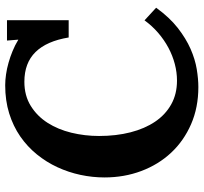

<svg xmlns="http://www.w3.org/2000/svg" viewBox="-42 -714 772 728"><g transform="rotate(-90 344.0 -350.0)"><path d="M192.4 -360.4Q192.4 -295.4 206.3 -241.2Q220.2 -187 246.8 -147.7Q273.4 -108.4 312.5 -86.7Q351.6 -64.9 402.3 -64.9Q433.6 -64.9 465.3 -73.2Q497.1 -81.5 526.9 -97.4Q556.6 -113.3 583.3 -136.2Q609.9 -159.2 630.9 -188L678.7 -144Q642.1 -93.3 602.1 -62Q562 -30.8 522.5 -13.4Q482.9 3.9 445.8 10Q408.7 16.1 377.9 16.1Q300.3 16.1 237.1 -11.5Q173.8 -39.1 128.9 -87.2Q84 -135.3 59.6 -200.2Q35.2 -265.1 35.2 -339.8Q35.2 -385.3 44.9 -430.9Q54.7 -476.6 74 -518.3Q93.3 -560.1 122.6 -596.2Q151.9 -632.3 190.7 -659.2Q229.5 -686 278.1 -701.2Q326.7 -716.3 384.8 -716.3Q404.3 -716.3 426 -713.1Q447.8 -710 470.2 -703.6Q492.7 -697.3 514.6 -688.2Q536.6 -679.2 556.6 -667H557.6L554.2 -709.5H631.3V-475.6H565.9Q552.2 -559.1 510.7 -601.3Q469.2 -643.6 397.9 -643.6Q345.7 -643.6 306.9 -619.6Q268.1 -595.7 242.7 -556.2Q217.3 -516.6 204.8 -465.6Q192.4 -414.6 192.4 -360.4Z"/></g></svg>

Font: DimaBanoo
Style: Bold
Weight: 800
Designer: R.Balvardi
Foundry: R.Balvardi
Version: Version 1.0.0-alpha3